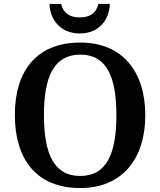

<svg xmlns="http://www.w3.org/2000/svg" viewBox="-20 -940 810 970"><path d="M383 -771C484 -771 533 -845 535 -920H477C466 -872 432 -852 383 -852C334 -852 300 -872 289 -920H230C232 -845 282 -771 383 -771ZM385 10C597 10 714 -137 714 -358C714 -580 597 -725 386 -725C163 -725 55 -580 55 -359C55 -137 163 10 385 10ZM385 -51C252 -51 202 -164 202 -358C202 -552 252 -664 386 -664C519 -664 568 -552 568 -358C568 -164 519 -51 385 -51Z"/></svg>

Font: Noto Serif SemiBold
Style: Regular
Weight: 600
Designer: Monotype Design Team
Foundry: Monotype Imaging Inc.
Version: Version 2.013